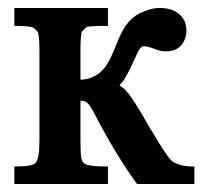

<svg xmlns="http://www.w3.org/2000/svg" viewBox="-20 -462 526 482"><path d="M468 0H324Q293 -43 266.5 -87.5Q240 -132 217 -177Q208 -194 201.5 -201.5Q195 -209 184 -209Q183 -209 183 -209Q183 -209 184.5 -209.5Q186 -210 186 -210Q186 -210 182 -209V-111Q182 -92 182.5 -81Q183 -70 184.5 -63.5Q186 -57 189 -54Q192 -51 196 -49Q211 -44 251 -44V0H16V-44Q64 -44 70 -54Q79 -64 79 -111V-331Q79 -372 75 -382Q73 -385 64 -392Q58 -397 16 -397V-442H251V-397Q204 -397 197 -394L186 -383Q182 -379 182 -331V-262Q205 -262 226 -276Q247 -290 264 -331V-330Q282 -378 295 -397Q311 -419 333 -430L332 -429Q358 -442 381 -442Q412 -442 430 -426.5Q448 -411 448 -385Q448 -364 435 -348.5Q422 -333 396 -333Q383 -333 366 -340Q349 -346 341 -346Q331 -346 320 -318Q305 -285 296 -270Q294 -265 290 -260Q286 -255 280 -248Q283 -246 288.5 -241.5Q294 -237 297 -233Q313 -218 360 -134V-135Q397 -72 411 -58Q419 -52 432.5 -48Q446 -44 468 -44Z"/></svg>

Font: New Athena Unicode
Style: Bold
Weight: 700
Designer: J. Rusten 1997; rev. by R. Hancock 2001, 2002, rev. by D. Mastronarde 2002-2021
Foundry: Society for Classical Studies (formerly American Philological Association)
Version: Version 5.008